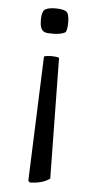

<svg xmlns="http://www.w3.org/2000/svg" viewBox="-52 -530 380 762"><g transform="rotate(5 138.5 -149.5)"><path d="M169 -304 176 177Q145 199 96 199L90 193L109 -304Q115 -306 123 -307Q131 -308 139 -308Q147 -308 155 -307Q163 -306 169 -304ZM186 -407Q177 -402 164.5 -399.5Q152 -397 138 -397Q126 -397 116 -397.5Q106 -398 99 -402.5Q92 -407 88 -417.5Q84 -428 84 -447Q84 -483 98 -490.5Q112 -498 138 -498Q167 -498 180 -490.5Q193 -483 193 -447Q193 -418 186 -407Z"/></g></svg>

Font: Signika
Style: Light
Weight: 300
Designer: Anna Giedrys
Foundry: Anna Giedrys
Version: Version 1.001